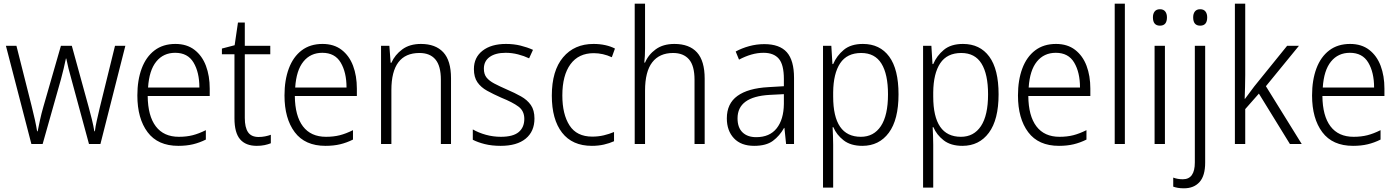

<svg xmlns="http://www.w3.org/2000/svg" viewBox="-20 -780 7570 1040"><path d="M367 -350Q358 -381 351 -409.5Q344 -438 339 -463H337Q332 -438 325 -409Q318 -380 310 -350L211 0H150L12 -532H69L151 -207Q172 -125 181 -69H184Q189 -94 196.5 -129Q204 -164 215 -202L310 -532H369L460 -201Q469 -168 477.5 -134Q486 -100 491 -69H494Q497 -95 504 -125.5Q511 -156 520 -195L603 -532H659L524 0H462Z M930 -542Q992 -542 1033.5 -510Q1075 -478 1095.5 -423.5Q1116 -369 1116 -300V-260H780Q781 -152 824 -95.5Q867 -39 949 -39Q990 -39 1023.5 -47.5Q1057 -56 1095 -75V-24Q1061 -7 1025.5 1.5Q990 10 946 10Q835 10 779.5 -64Q724 -138 724 -263Q724 -346 747.5 -409Q771 -472 817 -507Q863 -542 930 -542ZM929 -494Q865 -494 826.5 -446.5Q788 -399 782 -306H1060Q1060 -388 1028.5 -441Q997 -494 929 -494Z M1381 -38Q1399 -38 1416.5 -41.5Q1434 -45 1447 -50V-4Q1432 2 1413 6Q1394 10 1371 10Q1311 10 1280.5 -25.5Q1250 -61 1250 -139V-486H1182V-517L1251 -535L1269 -658H1306V-532H1444V-486H1306V-141Q1306 -90 1323.5 -64Q1341 -38 1381 -38Z M1727 -542Q1789 -542 1830.5 -510Q1872 -478 1892.5 -423.5Q1913 -369 1913 -300V-260H1577Q1578 -152 1621 -95.5Q1664 -39 1746 -39Q1787 -39 1820.5 -47.5Q1854 -56 1892 -75V-24Q1858 -7 1822.5 1.5Q1787 10 1743 10Q1632 10 1576.5 -64Q1521 -138 1521 -263Q1521 -346 1544.5 -409Q1568 -472 1614 -507Q1660 -542 1727 -542ZM1726 -494Q1662 -494 1623.5 -446.5Q1585 -399 1579 -306H1857Q1857 -388 1825.5 -441Q1794 -494 1726 -494Z M2260 -542Q2339 -542 2381 -497Q2423 -452 2423 -356V0H2368V-349Q2368 -423 2338.5 -458Q2309 -493 2252 -493Q2100 -493 2100 -292V0H2044V-532H2089L2096 -440H2100Q2119 -483 2159 -512.5Q2199 -542 2260 -542Z M2875 -138Q2875 -68 2827.5 -29Q2780 10 2692 10Q2644 10 2606 0.5Q2568 -9 2541 -23V-79Q2572 -61 2611.5 -50Q2651 -39 2693 -39Q2759 -39 2789.5 -64.5Q2820 -90 2820 -136Q2820 -179 2788.5 -202.5Q2757 -226 2695 -251Q2652 -270 2618.5 -288.5Q2585 -307 2566 -334.5Q2547 -362 2547 -406Q2547 -469 2594 -505.5Q2641 -542 2721 -542Q2763 -542 2799.5 -533Q2836 -524 2867 -510L2846 -464Q2819 -477 2786 -485.5Q2753 -494 2719 -494Q2664 -494 2632.5 -471.5Q2601 -449 2601 -408Q2601 -378 2615.5 -360Q2630 -342 2657.5 -327.5Q2685 -313 2726 -295Q2768 -277 2802 -258Q2836 -239 2855.5 -211Q2875 -183 2875 -138Z M3186 10Q3080 10 3024.5 -61.5Q2969 -133 2969 -262Q2969 -397 3030 -469.5Q3091 -542 3195 -542Q3229 -542 3258.5 -535.5Q3288 -529 3311 -517L3294 -470Q3246 -492 3196 -492Q3114 -492 3070 -432Q3026 -372 3026 -263Q3026 -161 3065 -100.5Q3104 -40 3188 -40Q3221 -40 3250.5 -47Q3280 -54 3306 -65V-15Q3282 -4 3251.5 3Q3221 10 3186 10Z M3474 -517Q3474 -496 3473 -478Q3472 -460 3470 -441H3474Q3492 -484 3532 -513Q3572 -542 3633 -542Q3714 -542 3755.5 -496Q3797 -450 3797 -354V0H3742V-348Q3742 -424 3712 -458.5Q3682 -493 3626 -493Q3552 -493 3513 -442.5Q3474 -392 3474 -289V0H3418V-760H3474Z M4120 -541Q4203 -541 4242 -497Q4281 -453 4281 -358V0H4238L4229 -87H4227Q4203 -44 4166.5 -17Q4130 10 4065 10Q3994 10 3955.5 -31Q3917 -72 3917 -139Q3917 -219 3974.5 -260.5Q4032 -302 4142 -308L4226 -313V-352Q4226 -430 4198.5 -462Q4171 -494 4116 -494Q4083 -494 4050 -484.5Q4017 -475 3983 -457L3965 -501Q3998 -519 4038 -530Q4078 -541 4120 -541ZM4148 -266Q3975 -256 3975 -139Q3975 -89 4002 -63Q4029 -37 4076 -37Q4149 -37 4187 -85Q4225 -133 4226 -217V-270Z M4654 -542Q4746 -542 4796.5 -473.5Q4847 -405 4847 -269Q4847 -132 4794.5 -61Q4742 10 4651 10Q4588 10 4549.5 -20Q4511 -50 4494 -91H4490Q4491 -69 4492 -44Q4493 -19 4493 4V236H4438V-532H4483L4489 -433H4493Q4512 -478 4550.5 -510Q4589 -542 4654 -542ZM4645 -493Q4568 -493 4531 -437.5Q4494 -382 4493 -280V-257Q4493 -39 4643 -39Q4713 -39 4751.5 -97Q4790 -155 4790 -269Q4790 -378 4754.5 -435.5Q4719 -493 4645 -493Z M5196 -542Q5288 -542 5338.5 -473.5Q5389 -405 5389 -269Q5389 -132 5336.5 -61Q5284 10 5193 10Q5130 10 5091.5 -20Q5053 -50 5036 -91H5032Q5033 -69 5034 -44Q5035 -19 5035 4V236H4980V-532H5025L5031 -433H5035Q5054 -478 5092.5 -510Q5131 -542 5196 -542ZM5187 -493Q5110 -493 5073 -437.5Q5036 -382 5035 -280V-257Q5035 -39 5185 -39Q5255 -39 5293.5 -97Q5332 -155 5332 -269Q5332 -378 5296.5 -435.5Q5261 -493 5187 -493Z M5700 -542Q5762 -542 5803.5 -510Q5845 -478 5865.5 -423.5Q5886 -369 5886 -300V-260H5550Q5551 -152 5594 -95.5Q5637 -39 5719 -39Q5760 -39 5793.5 -47.5Q5827 -56 5865 -75V-24Q5831 -7 5795.5 1.5Q5760 10 5716 10Q5605 10 5549.5 -64Q5494 -138 5494 -263Q5494 -346 5517.5 -409Q5541 -472 5587 -507Q5633 -542 5700 -542ZM5699 -494Q5635 -494 5596.5 -446.5Q5558 -399 5552 -306H5830Q5830 -388 5798.5 -441Q5767 -494 5699 -494Z M6073 0H6018V-760H6073Z M6263 -730Q6282 -730 6291.5 -718Q6301 -706 6301 -686Q6301 -641 6263 -641Q6225 -641 6225 -686Q6225 -706 6234.5 -718Q6244 -730 6263 -730ZM6290 -532V0H6234V-532Z M6443 -686Q6443 -706 6452.5 -718Q6462 -730 6481 -730Q6500 -730 6509.5 -718Q6519 -706 6519 -686Q6519 -641 6481 -641Q6443 -641 6443 -686ZM6393 240Q6374 240 6360 237.5Q6346 235 6335 231V182Q6359 191 6387 191Q6452 191 6452 100V-532H6508V101Q6508 172 6477.5 206Q6447 240 6393 240Z M6725 -373Q6725 -342 6724 -309.5Q6723 -277 6722 -245H6724Q6736 -261 6749 -278.5Q6762 -296 6774 -312L6952 -532H7016L6837 -313L7031 0H6967L6799 -273L6725 -189V0H6669V-760H6725Z M7293 -542Q7355 -542 7396.5 -510Q7438 -478 7458.5 -423.5Q7479 -369 7479 -300V-260H7143Q7144 -152 7187 -95.5Q7230 -39 7312 -39Q7353 -39 7386.5 -47.5Q7420 -56 7458 -75V-24Q7424 -7 7388.5 1.5Q7353 10 7309 10Q7198 10 7142.5 -64Q7087 -138 7087 -263Q7087 -346 7110.5 -409Q7134 -472 7180 -507Q7226 -542 7293 -542ZM7292 -494Q7228 -494 7189.5 -446.5Q7151 -399 7145 -306H7423Q7423 -388 7391.5 -441Q7360 -494 7292 -494Z"/></svg>

Font: Noto Sans Lao SemiCondensed Light
Style: Regular
Weight: 300
Width: 4
Designer: Monotype Design Team
Foundry: Monotype Imaging Inc.
Version: Version 2.003; ttfautohint (v1.8.4.7-5d5b)